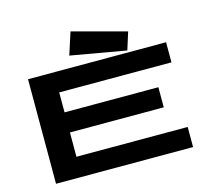

<svg xmlns="http://www.w3.org/2000/svg" viewBox="-114 -967 1229 1107"><g transform="rotate(-15 500.0 -413.5)"><path d="M88 0V-624H912V-504H242V-385H802V-265H242V-120H906V0ZM684 -636 353 -694 396 -827 717 -741Z"/></g></svg>

Font: Inconsolata UltraExpanded Black
Style: Regular
Weight: 900
Width: 9
Monospace: yes
Designer: Raph Levien, Cyreal, Brenton Simpson
Foundry: Raph Levien, Cyreal, Google
Version: Version 3.001; ttfautohint (v1.8.2.53-6de2)